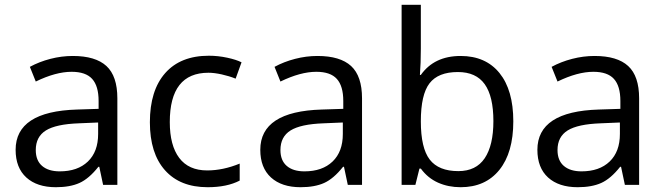

<svg xmlns="http://www.w3.org/2000/svg" viewBox="-20 -780 2797 810"><path d="M415 0 398.9 -76.2H395Q355 -25.9 315.2 -8.1Q275.4 9.8 215.8 9.8Q136.2 9.8 91.1 -31.2Q45.9 -72.3 45.9 -147.9Q45.9 -310.1 305.2 -317.9L396 -320.8V-354Q396 -417 368.9 -447Q341.8 -477.1 282.2 -477.1Q215.3 -477.1 130.9 -436L106 -498Q145.5 -519.5 192.6 -531.7Q239.7 -543.9 287.1 -543.9Q382.8 -543.9 429 -501.5Q475.1 -459 475.1 -365.2V0ZM231.9 -57.1Q307.6 -57.1 350.8 -98.6Q394 -140.1 394 -214.8V-263.2L313 -259.8Q216.3 -256.3 173.6 -229.7Q130.9 -203.1 130.9 -147Q130.9 -103 157.5 -80.1Q184.1 -57.1 231.9 -57.1Z M856 9.8Q739.7 9.8 676 -61.8Q612.3 -133.3 612.3 -264.2Q612.3 -398.4 677 -471.7Q741.7 -544.9 861.3 -544.9Q899.9 -544.9 938.5 -536.6Q977.1 -528.3 999 -517.1L974.1 -448.2Q947.3 -459 915.5 -466.1Q883.8 -473.1 859.4 -473.1Q696.3 -473.1 696.3 -265.1Q696.3 -166.5 736.1 -113.8Q775.9 -61 854 -61Q920.9 -61 991.2 -89.8V-18.1Q937.5 9.8 856 9.8Z M1447.3 0 1431.2 -76.2H1427.2Q1387.2 -25.9 1347.4 -8.1Q1307.6 9.8 1248 9.8Q1168.5 9.8 1123.3 -31.2Q1078.1 -72.3 1078.1 -147.9Q1078.1 -310.1 1337.4 -317.9L1428.2 -320.8V-354Q1428.2 -417 1401.1 -447Q1374 -477.1 1314.5 -477.1Q1247.6 -477.1 1163.1 -436L1138.2 -498Q1177.7 -519.5 1224.9 -531.7Q1272 -543.9 1319.3 -543.9Q1415 -543.9 1461.2 -501.5Q1507.3 -459 1507.3 -365.2V0ZM1264.2 -57.1Q1339.8 -57.1 1383.1 -98.6Q1426.3 -140.1 1426.3 -214.8V-263.2L1345.2 -259.8Q1248.5 -256.3 1205.8 -229.7Q1163.1 -203.1 1163.1 -147Q1163.1 -103 1189.7 -80.1Q1216.3 -57.1 1264.2 -57.1Z M1923.3 -543.9Q2028.8 -543.9 2087.2 -471.9Q2145.5 -399.9 2145.5 -268.1Q2145.5 -136.2 2086.7 -63.2Q2027.8 9.8 1923.3 9.8Q1871.1 9.8 1827.9 -9.5Q1784.7 -28.8 1755.4 -68.8H1749.5L1732.4 0H1674.3V-759.8H1755.4V-575.2Q1755.4 -513.2 1751.5 -463.9H1755.4Q1812 -543.9 1923.3 -543.9ZM1911.6 -476.1Q1828.6 -476.1 1792 -428.5Q1755.4 -380.9 1755.4 -268.1Q1755.4 -155.3 1793 -106.7Q1830.6 -58.1 1913.6 -58.1Q1988.3 -58.1 2024.9 -112.5Q2061.5 -167 2061.5 -269Q2061.5 -373.5 2024.9 -424.8Q1988.3 -476.1 1911.6 -476.1Z M2616.2 0 2600.1 -76.2H2596.2Q2556.2 -25.9 2516.4 -8.1Q2476.6 9.8 2417 9.8Q2337.4 9.8 2292.2 -31.2Q2247.1 -72.3 2247.1 -147.9Q2247.1 -310.1 2506.3 -317.9L2597.2 -320.8V-354Q2597.2 -417 2570.1 -447Q2543 -477.1 2483.4 -477.1Q2416.5 -477.1 2332 -436L2307.1 -498Q2346.7 -519.5 2393.8 -531.7Q2440.9 -543.9 2488.3 -543.9Q2584 -543.9 2630.1 -501.5Q2676.3 -459 2676.3 -365.2V0ZM2433.1 -57.1Q2508.8 -57.1 2552 -98.6Q2595.2 -140.1 2595.2 -214.8V-263.2L2514.2 -259.8Q2417.5 -256.3 2374.8 -229.7Q2332 -203.1 2332 -147Q2332 -103 2358.6 -80.1Q2385.3 -57.1 2433.1 -57.1Z"/></svg>

Font: f02698313
Style: Regular
Weight: 400
Foundry: Ascender Corporation
Version: Version 1.10